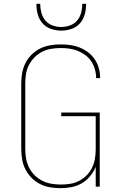

<svg xmlns="http://www.w3.org/2000/svg" viewBox="-20 -975 640 1003"><path d="M296 8Q269 8 241.5 3.5Q214 -1 189.5 -13.5Q165 -26 145.5 -45.5Q126 -65 113.5 -89Q101 -113 96 -140.5Q91 -168 91 -195V-540Q91 -567 96 -594.5Q101 -622 113.5 -646.5Q126 -671 146 -690.5Q166 -710 190.5 -722Q215 -734 242.5 -738.5Q270 -743 297 -743Q323 -743 348 -739.5Q373 -736 396.5 -726.5Q420 -717 440.5 -701.5Q461 -686 475 -665Q489 -644 496 -619.5Q503 -595 503 -570Q503 -569 503 -568.5Q503 -568 503 -567H482Q482 -568 482 -568.5Q482 -569 482 -569Q482 -592 475.5 -614Q469 -636 456.5 -655Q444 -674 425.5 -687.5Q407 -701 386 -709.5Q365 -718 342.5 -721Q320 -724 297 -724Q272 -724 247.5 -720Q223 -716 201 -705Q179 -694 161 -676Q143 -658 131.5 -636Q120 -614 116 -589.5Q112 -565 112 -540V-195Q112 -170 116.5 -145.5Q121 -121 132.5 -98.5Q144 -76 162 -58.5Q180 -41 202.5 -30Q225 -19 249.5 -15Q274 -11 299 -11Q324 -11 348 -15Q372 -19 394 -30.5Q416 -42 433.5 -60Q451 -78 461.5 -100Q472 -122 476 -146Q480 -170 480 -195V-368H300V-387H501V0H480V-104Q470 -78 451 -55Q432 -32 407 -17.5Q382 -3 353.5 2.5Q325 8 296 8ZM300 -815Q273 -815 246.5 -824Q220 -833 202 -853.5Q184 -874 177 -901Q170 -928 170 -955H190Q190 -932 196 -909Q202 -886 217 -868Q232 -850 254.5 -842Q277 -834 300 -834Q323 -834 345.5 -842Q368 -850 383 -868Q398 -886 404 -909Q410 -932 410 -955H430Q430 -928 423 -901Q416 -874 398 -853.5Q380 -833 353.5 -824Q327 -815 300 -815Z"/></svg>

Font: Iosevka Curly Thin Extended
Style: Regular
Weight: 100
Width: 7
Monospace: yes
Designer: Belleve Invis
Foundry: Belleve Invis
Version: Version 11.1.0; ttfautohint (v1.8.3)